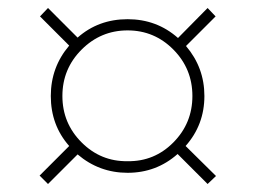

<svg xmlns="http://www.w3.org/2000/svg" viewBox="-20 -592 640 480"><path d="M499 -132 424 -207Q371 -160 299 -160Q228 -160 174 -206L100 -132L79 -153L153 -227Q107 -279 107 -352Q107 -424 153 -478L80 -551L100 -572L174 -498Q226 -544 299 -544Q372 -544 425 -497L499 -572L519 -551L445 -477Q491 -423 491 -352Q491 -280 444 -227L520 -152ZM299 -189Q366 -188 413.5 -236Q461 -284 461 -352Q461 -420 413.5 -468Q366 -516 299 -516Q232 -516 184 -468Q136 -420 136 -352Q136 -284 184 -236Q232 -188 299 -189Z"/></svg>

Font: Exo 2.0 Extra Light
Style: Regular
Weight: 250
Designer: Natanael Gama
Version: Version 1.001;PS 001.001;hotconv 1.0.70;makeotf.lib2.5.58329